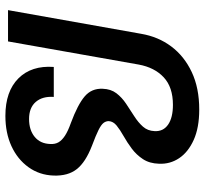

<svg xmlns="http://www.w3.org/2000/svg" viewBox="-44 -724 777 730"><g transform="rotate(90 345.0 -358.5)"><path d="M420 10Q327 10 277.5 -39.5Q228 -89 234 -174H348Q345 -131 367 -105.5Q389 -80 432 -80Q474 -80 500 -101.5Q526 -123 527 -161Q528 -179 520.5 -192Q513 -205 495.5 -216.5Q478 -228 447 -239Q377 -265 346 -291.5Q315 -318 317 -360Q318 -391 334 -412Q350 -433 374 -449Q398 -465 421.5 -480Q445 -495 461 -513Q477 -531 478 -557Q480 -590 453.5 -608.5Q427 -627 378 -627Q311 -627 273.5 -592Q236 -557 225 -497L137 0H18L108 -506Q119 -571 156 -620.5Q193 -670 253.5 -698.5Q314 -727 396 -727Q465 -727 511.5 -706Q558 -685 581 -650.5Q604 -616 602 -574Q601 -538 584.5 -513Q568 -488 544.5 -470.5Q521 -453 497 -439.5Q473 -426 457 -413Q441 -400 440 -383Q440 -372 447 -363Q454 -354 474 -344Q494 -334 534 -319Q596 -295 622.5 -261.5Q649 -228 647 -173Q645 -119 615 -77.5Q585 -36 535 -13Q485 10 420 10Z"/></g></svg>

Font: DM Sans 28pt SemiBold
Style: Italic
Weight: 600
Italic angle: -10°
Version: Version 4.004;gftools[0.9.30]